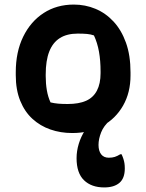

<svg xmlns="http://www.w3.org/2000/svg" viewBox="-20 -570 640 840"><path d="M303 -550Q353 -550 397.5 -531.5Q442 -513 476.5 -476Q511 -439 531 -383.5Q551 -328 551 -253V-240Q551 -165 518.5 -108Q486 -51 429 -19.5Q372 12 296 12Q245 12 200.5 -3.5Q156 -19 122 -50Q88 -81 68.5 -129Q49 -177 49 -241V-254Q49 -343 81.5 -409.5Q114 -476 171 -513Q228 -550 303 -550ZM320 -423Q273 -423 242 -403.5Q211 -384 195.5 -344.5Q180 -305 180 -244V-237Q180 -204 185 -175Q190 -146 201 -122Q218 -118 235 -116.5Q252 -115 276 -115Q325 -115 356.5 -129Q388 -143 404 -173.5Q420 -204 420 -250V-257Q420 -305 413 -344Q406 -383 391 -415Q377 -420 360.5 -421.5Q344 -423 320 -423ZM315 122Q315 91 324.5 59.5Q334 28 351.5 1Q369 -26 391.5 -46Q414 -66 440 -73Q453 -78 464 -77.5Q475 -77 486 -73Q483 -67 476.5 -58.5Q470 -50 461 -43Q434 -20 422.5 9Q411 38 411 64Q411 90 422.5 105Q434 120 456 120Q471 120 482 116.5Q493 113 506 105H512Q517 116 520 125.5Q523 135 524.5 144.5Q526 154 526 167Q526 210 502.5 230Q479 250 436 250Q380 250 347.5 218.5Q315 187 315 122Z"/></svg>

Font: Recursive Casual
Style: Bold
Weight: 700
Version: Version 1.085